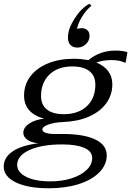

<svg xmlns="http://www.w3.org/2000/svg" viewBox="-36 -815 703 1029"><path d="M563 -493Q516 -493 480 -480Q522 -463 544 -433.5Q566 -404 566 -363Q566 -306 533 -261Q500 -216 440.5 -190Q381 -164 302 -161Q255 -159 223 -147.5Q191 -136 191 -120Q191 -109 209.5 -103Q228 -97 256 -97H299Q413 -97 474.5 -67.5Q536 -38 536 17Q536 68 496.5 108.5Q457 149 386.5 171.5Q316 194 226 194Q114 194 49 162.5Q-16 131 -16 78Q-16 29 31.5 -3.5Q79 -36 169 -47Q128 -52 108.5 -67.5Q89 -83 89 -103Q89 -132 121 -153Q153 -174 200 -179Q93 -209 93 -303Q93 -361 126.5 -405.5Q160 -450 220.5 -475Q281 -500 359 -500Q396 -500 438 -493Q468 -518 505 -531Q542 -544 582 -544Q623 -544 647 -535L637 -478Q605 -493 563 -493ZM475 -361Q475 -409 443 -434Q411 -459 351 -459Q275 -459 229.5 -416Q184 -373 184 -300Q184 -253 215.5 -228Q247 -203 306 -203Q383 -203 429 -245.5Q475 -288 475 -361ZM56 69Q56 108 104 132.5Q152 157 234 157Q297 157 348 140.5Q399 124 428.5 95.5Q458 67 458 32Q458 -5 414.5 -23Q371 -41 298 -41Q188 -41 122 -11Q56 19 56 69ZM328 -614Q328 -659 363 -714.5Q398 -770 443 -795L454 -784Q428 -764 404.5 -726.5Q381 -689 377 -659Q385 -664 402 -664Q421 -664 432.5 -653Q444 -642 444 -623Q444 -597 424.5 -578.5Q405 -560 379 -560Q354 -560 341 -574.5Q328 -589 328 -614Z"/></svg>

Font: Fahkwang
Style: Italic
Weight: 400
Italic angle: -10°
Version: Version 1.000; ttfautohint (v1.6)